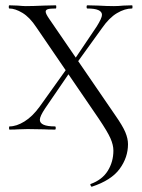

<svg xmlns="http://www.w3.org/2000/svg" viewBox="-20 -488 533 723"><path d="M321 205Q365 189 386 155Q407 121 407 79Q407 58 396 33Q385 8 352 -41L117 -385Q92 -423 64.5 -439.5Q37 -456 15 -456Q13 -456 13 -462Q13 -468 15 -468L46 -467Q68 -465 77 -465Q104 -465 146 -467L190 -468Q192 -468 192 -462Q192 -456 190 -456Q169 -456 160.5 -453.5Q152 -451 152 -444Q152 -436 166 -416L414 -54Q442 -14 452 10Q462 34 462 55Q462 105 430.5 148Q399 191 326 215Q324 216 321.5 211Q319 206 321 205ZM16 -12Q42 -12 72 -30.5Q102 -49 129 -86L239 -240L254 -232L150 -80Q130 -50 130 -37Q130 -12 187 -12Q190 -12 190 -6Q190 0 187 0Q160 0 145 -1L84 -2L48 -1Q38 0 16 0Q14 0 14 -6Q14 -12 16 -12ZM247 -244 344 -388Q364 -420 364 -432Q364 -456 309 -456Q306 -456 306 -462Q306 -468 309 -468L349 -467Q383 -465 409 -465Q425 -465 445 -467L477 -468Q479 -468 479 -462Q479 -456 477 -456Q450 -456 420.5 -438.5Q391 -421 364 -382L258 -235Z"/></svg>

Font: Cormorant Unicase
Style: Regular
Weight: 400
Designer: Christian Thalmann (Catharsis Fonts)
Foundry: Catharsis Fonts
Version: Version 4.000